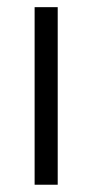

<svg xmlns="http://www.w3.org/2000/svg" viewBox="-20 -508 255 528"><path d="M138.7 0V-488.3H75.2V0Z"/></svg>

Font: Yaldevi Colombo
Style: Regular
Weight: 400
Designer: Sol Matas, Denzil Rajitha, Kosala Senevirathne and Pathum Egodawatta
Foundry: Mooniak
Version: Version 1.020 ; ttfautohint (v1.6)